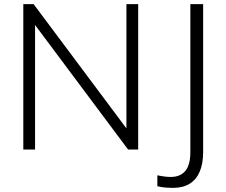

<svg xmlns="http://www.w3.org/2000/svg" viewBox="-20 -725 1097 931"><path d="M93 0V-705H143L615 -73H593V-705H650V0H601L129 -632H150V0ZM818 186Q801 186 782.5 184.5Q764 183 743 178V125Q762 129 778 131Q794 133 808 133Q854 133 878.5 104Q903 75 903 12V-705H965V13Q965 68 948.5 107Q932 146 899.5 166Q867 186 818 186Z"/></svg>

Font: Mulish ExtraLight Light
Style: Regular
Weight: 300
Version: Version 3.603